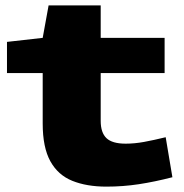

<svg xmlns="http://www.w3.org/2000/svg" viewBox="-20 -685 686 715"><path d="M376 10Q303 10 249.5 -11.5Q196 -33 167.5 -84.5Q139 -136 139 -225V-413H6V-529L139 -544L161 -665H355V-544H593V-413H355V-235Q355 -191 376.5 -170.5Q398 -150 448 -150Q481 -150 516.5 -156.5Q552 -163 597 -174L622 -25Q556 -8 497 1Q438 10 376 10Z"/></svg>

Font: Georama ExtraExtended
Style: Bold
Weight: 700
Width: 8
Designer: Jean-Baptiste Levee
Foundry: Production Type
Version: Version 1.000